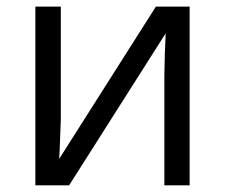

<svg xmlns="http://www.w3.org/2000/svg" viewBox="-20 -555 674 575"><path d="M162.1 -535.2V-195.8L158.7 -106.9L157.2 -79.1L446.8 -535.2H547.9V0H472.2V-327.1L473.6 -391.6L476.1 -455.1L187 0H85.9V-535.2Z"/></svg>

Font: HunimalSansv1.5
Style: Regular
Weight: 400
Foundry: Ascender Corporation
Version: Version 1.10